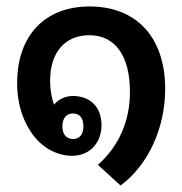

<svg xmlns="http://www.w3.org/2000/svg" viewBox="-20 -503 564 594"><path d="M353 71C438 8 491 -106 491 -228C491 -387 403 -483 257 -483C119 -483 33 -393 33 -246C33 -179 53 -120 89 -77C118 -42 160 -21 203 -21C257 -21 294 -60 294 -116C294 -172 259 -206 206 -206C182 -206 161 -196 147 -179C140 -199 135 -226 135 -253C135 -341 181 -394 256 -394C337 -394 382 -330 382 -218C382 -129 348 -51 283 7ZM206 -73C185 -73 173 -88 173 -112C173 -137 185 -152 206 -152C227 -152 238 -137 238 -112C238 -88 227 -73 206 -73Z"/></svg>

Font: Noto Sans Thai Looped UI Narrow Medium
Style: Regular
Weight: 500
Width: 4
Designer: Cadson Demak Team
Foundry: Cadson Demak Co., Ltd.
Version: Version 1.000